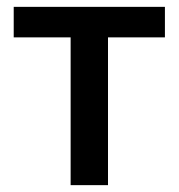

<svg xmlns="http://www.w3.org/2000/svg" viewBox="-20 -540 521 560"><path d="M186 -431H20V-520H461V-431H295V0H186Z"/></svg>

Font: IBMPlexSans-Medium
Style: Regular
Weight: 500
Designer: Mike Abbink, Paul van der Laan, Pieter van Rosmalen
Foundry: Bold Monday
Version: Version 3.1